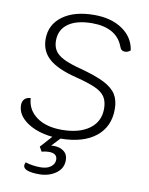

<svg xmlns="http://www.w3.org/2000/svg" viewBox="-100 -782 842 1083"><g transform="rotate(10 321.0 -240.5)"><path d="M557 -206Q557 -105 485 -48Q413 9 284 10L239 58Q244 57 253 57Q289 57 312 74.5Q335 92 335 125Q335 173 295 201Q255 229 200 229Q157 229 133 220.5Q109 212 109 194Q109 188 114 176Q156 189 200 189Q238 189 259.5 172.5Q281 156 281 132Q281 95 233 95Q214 95 192 101L177 75L237 8Q147 -1 89.5 -41.5Q32 -82 32 -138Q32 -160 44.5 -172.5Q57 -185 79 -186Q83 -119 137.5 -79.5Q192 -40 281 -40Q381 -40 439 -82Q497 -124 497 -198Q497 -239 480.5 -265Q464 -291 424.5 -309Q385 -327 310 -346Q202 -373 153 -416.5Q104 -460 104 -529Q104 -612 171 -661Q238 -710 352 -710Q449 -710 513 -666.5Q577 -623 588 -549Q575 -536 556 -536Q545 -536 537.5 -542Q530 -548 525 -563Q506 -612 461 -637Q416 -662 349 -662Q260 -662 211.5 -627.5Q163 -593 163 -530Q163 -496 178.5 -472.5Q194 -449 229.5 -431.5Q265 -414 327 -398Q417 -374 466 -349Q515 -324 536 -290.5Q557 -257 557 -206Z"/></g></svg>

Font: Krub Light
Style: Italic
Weight: 300
Italic angle: -8°
Designer: Ekaluck Peanpanawate
Foundry: Cadson Demak Co.,Ltd.
Version: Version 1.000; ttfautohint (v1.6)